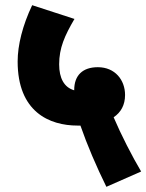

<svg xmlns="http://www.w3.org/2000/svg" viewBox="-20 -652 564 740"><path d="M390 68 524 9C490 -48 446 -134 418 -200C446 -219 462 -247 462 -286C462 -343 424 -393 357 -393C299 -393 266 -362 266 -305V-304C227 -315 208 -351 208 -404C208 -467 229 -514 267 -579L104 -632C67 -554 48 -478 48 -415C48 -221 170 -168 279 -168C283 -168 287 -168 290 -168C316 -93 352 -9 390 68Z"/></svg>

Font: Noto Sans Devanagari UI Condensed Black
Style: Regular
Weight: 900
Width: 3
Designer: Jelle Bosma - Monotype Design Team
Foundry: Monotype Imaging Inc.
Version: Version 2.004